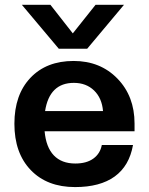

<svg xmlns="http://www.w3.org/2000/svg" viewBox="-20 -760 611 788"><path d="M337.9 -560.1H221.2L69.8 -740.2H187L278.8 -623L372.1 -740.2H488.8ZM39.1 -252Q39.1 -371.1 104.7 -440.4Q170.4 -509.8 282.2 -509.8Q391.6 -509.8 461.9 -437.5Q532.2 -365.2 532.2 -252.9V-221.2H163.1Q168.9 -155.8 200.9 -122.3Q232.9 -88.9 289.1 -88.9Q335 -88.9 363 -109.1Q391.1 -129.4 397.9 -165H525.9Q510.7 -79.1 450.7 -35.6Q390.6 7.8 288.1 7.8Q173.3 7.8 106.2 -62Q39.1 -131.8 39.1 -252ZM283.2 -419.9Q183.1 -419.9 165 -304.2H402.8Q398.4 -357.4 366 -388.7Q333.5 -419.9 283.2 -419.9Z"/></svg>

Font: Overused Grotesk SemiBold
Style: Regular
Weight: 600
Version: Version 0.002